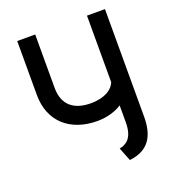

<svg xmlns="http://www.w3.org/2000/svg" viewBox="-131 -799 818 913"><g transform="rotate(-20 278.0 -342.5)"><path d="M370 15C467 4 504 -57 504 -156V-700H413V-363C401 -332 362 -302 289 -302C204 -302 151 -342 151 -430V-700H60V-427C60 -291 153 -212 289 -212C338 -212 384 -226 413 -246V-160C413 -78 375 -59 343 -53Z"/></g></svg>

Font: Advent Pro
Style: SemiBold
Weight: 600
Designer: Andreas Kalpakidis
Foundry: Andreas Kalpakidis
Version: Version 2.002 2008